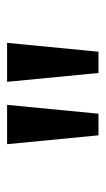

<svg xmlns="http://www.w3.org/2000/svg" viewBox="102 -871 298 542"><g transform="rotate(-90 251.0 -600.0)"><path d="M140 -471 115 -729H226L201 -471ZM316 -471 291 -729H401L376 -471Z"/></g></svg>

Font: lbangla85
Style: Book
Weight: 400
Designer: Jelle Bosma - Monotype Design Team
Foundry: Monotype Imaging Inc.
Version: Version 2.003